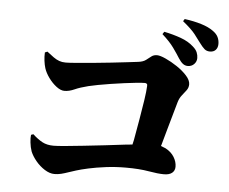

<svg xmlns="http://www.w3.org/2000/svg" viewBox="-55 -901 1109 929"><g transform="rotate(5 500.0 -436.0)"><path d="M145 -617 157 -622Q176 -607 190 -597Q204 -587 218 -582Q232 -577 249 -577Q266 -577 301.5 -580Q337 -583 381.5 -587Q426 -591 470 -596Q514 -601 549 -605Q584 -609 599 -611Q623 -614 636 -624Q649 -634 660 -642.5Q671 -651 687 -651Q702 -651 729.5 -638.5Q757 -626 785.5 -607Q814 -588 834 -566Q854 -544 854 -524Q854 -508 844.5 -495Q835 -482 823.5 -468Q812 -454 806 -434Q798 -405 788 -370.5Q778 -336 767.5 -298Q757 -260 746 -221Q745 -218 744 -215Q756 -211 767 -206Q795 -191 809 -168Q823 -145 823 -121Q823 -102 809.5 -91Q796 -80 770 -80Q741 -80 695.5 -88Q650 -96 585 -96Q534 -96 487 -90Q440 -84 403.5 -76Q367 -68 345 -61Q325 -55 308 -49Q291 -43 275 -39Q259 -35 242 -35Q219 -35 194.5 -50.5Q170 -66 151 -89Q132 -112 123 -134Q116 -154 113.5 -177Q111 -200 113 -214L124 -218Q149 -195 171.5 -183Q194 -171 226 -171Q243 -171 281.5 -174.5Q320 -178 370.5 -183.5Q421 -189 474.5 -195Q528 -201 575 -207Q592 -208 606 -210Q608 -221 611 -232Q620 -282 629 -334Q638 -386 644.5 -429.5Q651 -473 652 -498Q653 -506 649 -509Q646 -512 640 -512Q627 -512 600.5 -509.5Q574 -507 541.5 -502.5Q509 -498 475.5 -493Q442 -488 414 -482.5Q386 -477 369 -473Q329 -463 303.5 -451.5Q278 -440 255 -440Q237 -440 216 -456Q195 -472 178 -495.5Q161 -519 154 -541Q149 -557 146.5 -577Q144 -597 145 -617ZM794 -645Q781 -666 761 -694Q741 -722 704 -755L712 -767Q756 -758 793.5 -744.5Q831 -731 856 -708Q871 -695 876.5 -681.5Q882 -668 882 -654Q882 -637 870 -624.5Q858 -612 839 -612Q826 -612 815.5 -620Q805 -628 794 -645ZM889 -728Q877 -745 858.5 -768.5Q840 -792 798 -826L805 -837Q850 -831 886 -820Q922 -809 944 -793Q963 -780 970.5 -764.5Q978 -749 978 -731Q978 -713 968 -702Q958 -691 940 -691Q924 -691 913.5 -700Q903 -709 889 -728Z"/></g></svg>

Font: Early Summer Mincho Heavy
Style: Regular
Weight: 900
Designer: GuiWonder
Version: Version 1.002